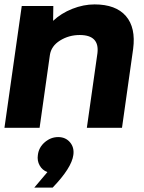

<svg xmlns="http://www.w3.org/2000/svg" viewBox="-25 -577 650 867"><path d="M401.9 -557.1Q498 -557.1 543.5 -504.6Q588.9 -452.1 576.2 -356L525.9 0H367.2L415 -336.9Q424.8 -418.9 335 -418.9Q286.1 -418.9 246.1 -394Q206.1 -369.1 200.2 -328.1L153.8 0H-4.9L73.2 -549.8H215.8L214.8 -482.9Q251 -517.1 301.5 -537.1Q352.1 -557.1 401.9 -557.1ZM189 200.2Q166 191.4 154.1 170.2Q142.1 148.9 146 123Q149.9 88.9 177 65.4Q204.1 42 237.8 42Q271 42 291 65.4Q311 88.9 306.2 123Q298.3 181.2 212.9 270H129.9Z"/></svg>

Font: Oakes Grotesk
Style: Bold Italic
Weight: 700
Designer: Samuel Oakes
Foundry: Samuel Oakes
Version: Version 1.0 | wf-rip DC20170320